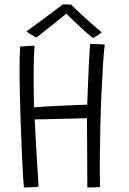

<svg xmlns="http://www.w3.org/2000/svg" viewBox="-20 -853 587 874"><path d="M89 0.5Q86.5 -22 84 -67.8Q81.5 -113.5 78.8 -173.2Q76 -233 74 -298.8Q72 -364.5 70.5 -427.5Q69 -490.5 69 -542Q69 -573.5 69.8 -599Q70.5 -624.5 72 -641Q81 -642 103 -643.5Q125 -645 137.5 -645Q135 -616 134 -580.2Q133 -544.5 133 -509.5Q133 -458.5 133.8 -416.2Q134.5 -374 135 -364.5Q149 -366 182.2 -367.8Q215.5 -369.5 254.8 -371.5Q294 -373.5 328 -374.8Q362 -376 377 -376.5Q378.5 -410 380.2 -459.8Q382 -509.5 384.5 -561Q387 -612.5 390 -652Q393.5 -652.5 398.2 -652.5Q403 -652.5 408.5 -652.5Q421 -652.5 435.2 -651.8Q449.5 -651 457 -649.5Q452.5 -618 448.8 -559Q445 -500 441.8 -426.8Q438.5 -353.5 436.8 -279Q435 -204.5 434.5 -141.5Q434 -97.5 434.2 -60.8Q434.5 -24 435.5 -1.5Q425.5 -0.5 408 0Q390.5 0.5 377.5 0.5Q377.5 -29.5 377.2 -73.2Q377 -117 376.8 -164Q376.5 -211 376.2 -251.5Q376 -292 376 -315Q363 -314.5 329.8 -313.8Q296.5 -313 257 -312Q217.5 -311 184.2 -310.2Q151 -309.5 138 -309.5Q140 -267 142.8 -216Q145.5 -165 148.5 -118.5Q151.5 -72 153.5 -40Q155.5 -8 155.5 -3Q148 -2 126.2 -0.8Q104.5 0.5 89 0.5ZM304 -832Q323 -812.5 348 -789.2Q373 -766 398.2 -744Q423.5 -722 443 -706Q432 -697 422 -690.5Q412 -684 403 -679.5Q389 -690.5 365 -712.2Q341 -734 317.5 -756Q294 -778 282.5 -791Q271.5 -782 246.2 -762Q221 -742 193.2 -719.8Q165.5 -697.5 146.5 -682.5Q139.5 -685 123.5 -694.5Q107.5 -704 100.5 -710Q129.5 -731 164.2 -756.8Q199 -782.5 227.5 -803.8Q256 -825 266 -833Q272.5 -833 284 -832.8Q295.5 -832.5 304 -832Z"/></svg>

Font: Grandstander ExtraLight
Style: Regular
Weight: 200
Designer: Tyler Finck
Foundry: Etcetera Type Co
Version: Version 1.200; ttfautohint (v1.8.3)